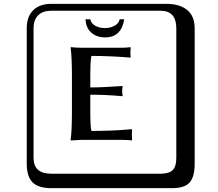

<svg xmlns="http://www.w3.org/2000/svg" viewBox="-20 -774 1140 1006"><path d="M630.9 -672.9Q615.7 -577.6 529.8 -578.1Q486.8 -578.1 458.5 -603Q430.2 -627.9 428.2 -672.9H453.1Q457 -651.9 478.5 -639.4Q500 -627 529.8 -627Q558.6 -627 580.8 -639.4Q603 -651.9 606.9 -672.9ZM453.1 -190.9Q453.1 -109.9 459 -87.9Q503.9 -87.9 556.9 -89.8Q609.9 -91.8 640.6 -94.7L670.9 -97.2L671.9 -94.2Q671.9 -91.3 671.4 -81.5Q670.9 -71.8 670.9 -67.9Q670.9 -64 671.4 -54.9Q671.9 -45.9 671.9 -41L670.9 -38.1Q652.8 -41 626 -41H404.8L350.1 -38.1V-41Q356.9 -87.9 356.9 -190.9V-374Q356.9 -475.1 350.1 -523.9L351.1 -526.9Q379.9 -523.9 404.8 -523.9H618.2Q645 -523.9 663.1 -526.9L665 -523.9Q663.1 -503.9 663.1 -498Q663.1 -486.8 665 -475.1L663.1 -472.2Q560.1 -481 459 -481Q453.1 -459 453.1 -374V-315.9Q517.1 -315.9 620.1 -323.2L623 -320.8Q620.1 -311 620.1 -296.9Q620.1 -281.7 623 -272L620.1 -270Q538.1 -277.8 453.1 -277.8ZM249 -717.8Q204.1 -717.8 179.9 -693.8Q155.8 -669.9 155.8 -625V53.2Q155.8 136.2 249 136.2H820.8Q865.7 136.2 884.8 117.2Q903.8 98.1 903.8 53.2V-625Q903.8 -717.8 820.8 -717.8ZM1000 84Q1000 152.8 973.4 182.4Q946.8 211.9 880.9 211.9H249Q181.2 211.9 150.6 181.4Q120.1 150.9 120.1 84V-625Q120.1 -687 154.1 -720.5Q188 -753.9 249 -753.9H851.1Q920.9 -753.9 960.4 -721.9Q1000 -689.9 1000 -625Z"/></svg>

Font: Linux Biolinum Keyboard O
Style: Regular
Weight: 700
Designer: Philipp H. Poll
Foundry: Philipp H. Poll
Version: Version 0.6.1